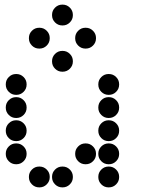

<svg xmlns="http://www.w3.org/2000/svg" viewBox="-20 -815 640 830"><path d="M249 -795Q231 -795 218 -782Q205 -769 205 -751V-749Q205 -731 218 -718Q231 -705 249 -705H251Q269 -705 282 -718Q295 -731 295 -749V-751Q295 -769 282 -782Q269 -795 251 -795ZM149 -695Q131 -695 118 -682Q105 -669 105 -651V-649Q105 -631 118 -618Q131 -605 149 -605H151Q169 -605 182 -618Q195 -631 195 -649V-651Q195 -669 182 -682Q169 -695 151 -695ZM349 -695Q331 -695 318 -682Q305 -669 305 -651V-649Q305 -631 318 -618Q331 -605 349 -605H351Q369 -605 382 -618Q395 -631 395 -649V-651Q395 -669 382 -682Q369 -695 351 -695ZM249 -595Q231 -595 218 -582Q205 -569 205 -551V-549Q205 -531 218 -518Q231 -505 249 -505H251Q269 -505 282 -518Q295 -531 295 -549V-551Q295 -569 282 -582Q269 -595 251 -595ZM49 -495Q31 -495 18 -482Q5 -469 5 -451V-449Q5 -431 18 -418Q31 -405 49 -405H51Q69 -405 82 -418Q95 -431 95 -449V-451Q95 -469 82 -482Q69 -495 51 -495ZM449 -495Q431 -495 418 -482Q405 -469 405 -451V-449Q405 -431 418 -418Q431 -405 449 -405H451Q469 -405 482 -418Q495 -431 495 -449V-451Q495 -469 482 -482Q469 -495 451 -495ZM49 -395Q31 -395 18 -382Q5 -369 5 -351V-349Q5 -331 18 -318Q31 -305 49 -305H51Q69 -305 82 -318Q95 -331 95 -349V-351Q95 -369 82 -382Q69 -395 51 -395ZM449 -395Q431 -395 418 -382Q405 -369 405 -351V-349Q405 -331 418 -318Q431 -305 449 -305H451Q469 -305 482 -318Q495 -331 495 -349V-351Q495 -369 482 -382Q469 -395 451 -395ZM49 -295Q31 -295 18 -282Q5 -269 5 -251V-249Q5 -231 18 -218Q31 -205 49 -205H51Q69 -205 82 -218Q95 -231 95 -249V-251Q95 -269 82 -282Q69 -295 51 -295ZM449 -295Q431 -295 418 -282Q405 -269 405 -251V-249Q405 -231 418 -218Q431 -205 449 -205H451Q469 -205 482 -218Q495 -231 495 -249V-251Q495 -269 482 -282Q469 -295 451 -295ZM49 -195Q31 -195 18 -182Q5 -169 5 -151V-149Q5 -131 18 -118Q31 -105 49 -105H51Q69 -105 82 -118Q95 -131 95 -149V-151Q95 -169 82 -182Q69 -195 51 -195ZM349 -195Q331 -195 318 -182Q305 -169 305 -151V-149Q305 -131 318 -118Q331 -105 349 -105H351Q369 -105 382 -118Q395 -131 395 -149V-151Q395 -169 382 -182Q369 -195 351 -195ZM449 -195Q431 -195 418 -182Q405 -169 405 -151V-149Q405 -131 418 -118Q431 -105 449 -105H451Q469 -105 482 -118Q495 -131 495 -149V-151Q495 -169 482 -182Q469 -195 451 -195ZM149 -95Q131 -95 118 -82Q105 -69 105 -51V-49Q105 -31 118 -18Q131 -5 149 -5H151Q169 -5 182 -18Q195 -31 195 -49V-51Q195 -69 182 -82Q169 -95 151 -95ZM249 -95Q231 -95 218 -82Q205 -69 205 -51V-49Q205 -31 218 -18Q231 -5 249 -5H251Q269 -5 282 -18Q295 -31 295 -49V-51Q295 -69 282 -82Q269 -95 251 -95ZM449 -95Q431 -95 418 -82Q405 -69 405 -51V-49Q405 -31 418 -18Q431 -5 449 -5H451Q469 -5 482 -18Q495 -31 495 -49V-51Q495 -69 482 -82Q469 -95 451 -95Z"/></svg>

Font: Doto Rounded Black
Style: Regular
Weight: 900
Monospace: yes
Version: Version 1.000